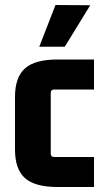

<svg xmlns="http://www.w3.org/2000/svg" viewBox="-20 -738 411 768"><path d="M137 -551 202 -718 341 -717 239 -551ZM356 10H210Q120 10 80 -25.5Q40 -61 40 -140V-350Q40 -429 80 -464.5Q120 -500 210 -500H356V-380H197Q183 -380 183 -366V-124Q183 -110 197 -110H356Z"/></svg>

Font: Gemunu Libre ExtraBold
Style: Regular
Weight: 800
Designer: Puspanada Ekanayake, Sola Matas, Pathum Egodawatta, Kosala Senevirathne
Foundry: mooniak
Version: Version 1.100